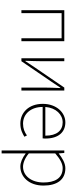

<svg xmlns="http://www.w3.org/2000/svg" viewBox="748 -1328 823 2359"><g transform="rotate(90 1159.5 -148.5)"><path d="M105 0H141V-494H450V0H486V-527H105Z M696 0H732L980 -363C1002 -396 1035 -445 1057 -478H1062C1059 -407 1056 -336 1056 -277V0H1092V-527H1056L808 -164C786 -131 754 -82 732 -49H727C729 -120 732 -191 732 -249V-527H696Z M1497 13C1575 13 1620 -13 1660 -37L1644 -68C1604 -39 1559 -20 1499 -20C1375 -20 1294 -122 1294 -261H1680C1682 -275 1682 -286 1682 -297C1682 -453 1605 -540 1483 -540C1366 -540 1256 -434 1256 -262C1256 -90 1364 13 1497 13ZM1294 -294C1305 -427 1389 -507 1483 -507C1582 -507 1647 -437 1647 -294Z M1829 243H1865V46V-53C1921 -11 1976 13 2026 13C2152 13 2260 -92 2260 -271C2260 -434 2191 -540 2048 -540C1982 -540 1919 -500 1867 -459H1865L1859 -527H1829ZM2029 -20C1987 -20 1927 -39 1865 -91V-416C1932 -474 1991 -507 2045 -507C2174 -507 2222 -405 2222 -271C2222 -124 2141 -20 2029 -20Z"/></g></svg>

Font: Source Han Sans JP VF
Style: Regular
Weight: 250
Designer: Ryoko NISHIZUKA 西塚涼子 (kana, bopomofo & ideographs); Paul D. Hunt (Latin, Greek & Cyrillic); Sandoll Communications 산돌커뮤니
Foundry: Adobe
Version: Version 2.004;hotconv 1.0.118;makeotfexe 2.5.65603